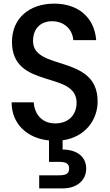

<svg xmlns="http://www.w3.org/2000/svg" viewBox="-20 -768 604 1058"><path d="M325 56V5C450 -12 518 -108 518 -209C518 -471 162 -375 162 -542C162 -617 211 -653 272 -651C341 -648 380 -600 384 -547H510C500 -674 409 -748 279 -748C141 -748 46 -667 46 -537C46 -273 402 -381 402 -202C402 -136 359 -88 284 -88C210 -88 170 -140 166 -204H44C44 -84 131 -6 250 6V124H305C340 124 361 131 361 161C361 191 340 198 305 198H196V270H328C399 270 455 229 455 161C455 92 399 56 325 56Z"/></svg>

Font: Malmofest Medium
Style: Regular
Weight: 500
Designer: Jonny Pinhorn (Poppins), Kolossal
Version: Version 1.004;Glyphs 3.1.2 (3151)